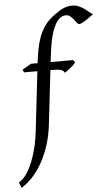

<svg xmlns="http://www.w3.org/2000/svg" viewBox="-112 -783 617 1061"><g transform="rotate(-5 196.0 -252.5)"><path d="M440.9 -685.1Q430.7 -677.7 418.9 -669.2Q407.2 -660.6 396 -653.6Q384.8 -646.5 375.2 -641.8Q365.7 -637.2 359.9 -637.2Q353.5 -637.2 347.2 -645.8Q340.8 -654.3 333 -664.6Q325.2 -674.8 314.9 -683.3Q304.7 -691.9 291 -691.9Q272.5 -691.9 258.3 -680.9Q244.1 -669.9 233.4 -651.6Q222.7 -633.3 214.8 -609.6Q207 -585.9 201.7 -560.5Q196.3 -535.2 192.9 -510.3Q189.5 -485.4 187 -464.8L184.1 -441.9H309.1L318.8 -428.2Q314 -421.4 305.7 -413.3Q297.4 -405.3 288.1 -397.9Q278.8 -390.6 270.3 -384.5Q261.7 -378.4 256.8 -376Q254.4 -382.8 249.3 -387Q244.1 -391.1 235.4 -393.6Q226.6 -396 213.4 -397Q200.2 -397.9 182.1 -397.9H179.2L144 -94.2Q137.7 -40.5 122.3 9.5Q106.9 59.6 83.7 102.8Q60.5 146 30.3 180.4Q0 214.8 -36.1 236.8L-48.8 206.1Q-24.4 192.4 -4.6 163.1Q15.1 133.8 30 95.7Q44.9 57.6 54.7 14.9Q64.5 -27.8 68.8 -67.9L106.9 -397.9H33.2L25.9 -413.1L75.2 -441.9H111.8Q116.7 -481 123.3 -517.1Q129.9 -553.2 141.8 -585.4Q153.8 -617.7 173.6 -645.8Q193.4 -673.8 224.1 -696.8Q237.3 -706.1 249.5 -714.4Q261.7 -722.7 274.4 -729Q287.1 -735.4 300.5 -738.8Q314 -742.2 329.1 -742.2Q350.6 -742.2 367.9 -734.1Q385.3 -726.1 398.9 -716.1Q412.6 -706.1 423.1 -696.8Q433.6 -687.5 440.9 -685.1Z"/></g></svg>

Font: Gentium Plus CyrE
Style: Italic
Weight: 400
Italic angle: -8°
Designer: J. Victor Gaultney, Annie Olsen, Iska Routamaa, Becca Hirsbrunner
Foundry: SIL International
Version: Version 5.000